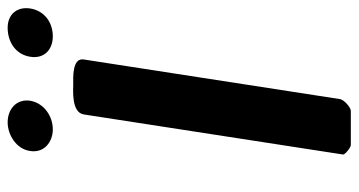

<svg xmlns="http://www.w3.org/2000/svg" viewBox="-232 -682 914 489"><g transform="rotate(-90 224.5 -437.0)"><path d="M255 -707C240 -707 183 -712 178 -680L76 -20C75 -15 94 0 100 0H187C196 0 215 -17 217 -27L318 -680C323 -710 271 -707 255 -707ZM85 -817C79 -781 108 -759 140 -759C173 -759 207 -781 213 -817C218 -852 191 -874 158 -874C126 -874 90 -852 85 -817ZM325 -817C319 -781 343 -759 377 -759C411 -759 442 -779 448 -817C453 -851 432 -874 399 -874C363 -874 331 -854 325 -817Z"/></g></svg>

Font: Asimov Print
Style: CIt
Weight: 500
Designer: Google
Version: Version 2.000980: 2014